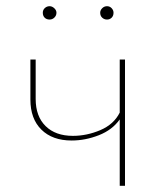

<svg xmlns="http://www.w3.org/2000/svg" viewBox="-20 -599 516 619"><path d="M118 -558Q118 -567 124.5 -573Q131 -579 140 -579Q148 -579 155 -572.5Q162 -566 162 -558Q162 -549 155.5 -542.5Q149 -536 140 -536Q130 -536 124 -542Q118 -548 118 -558ZM303 -558Q303 -566 309.5 -572.5Q316 -579 325 -579Q334 -579 340 -572.5Q346 -566 346 -558Q346 -548 340 -542Q334 -536 325 -536Q316 -536 309.5 -542Q303 -548 303 -558ZM383 -407V0H366V-214Q342 -180 298.5 -163Q255 -146 211 -146Q149 -146 113.5 -181Q78 -216 78 -278V-407H95V-280Q95 -224 127 -192.5Q159 -161 215 -161Q260 -161 303.5 -179.5Q347 -198 366 -236V-407Z"/></svg>

Font: Ysabeau Infant Thin
Style: Regular
Weight: 200
Designer: Christian Thalmann (Catharsis Fonts)
Version: Version 0.003